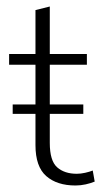

<svg xmlns="http://www.w3.org/2000/svg" viewBox="-20 -560 322 590"><path d="M19 -210V-239H89V-361H8V-394H89V-529L133 -540V-394H247V-361H133V-239H236V-210H122L133 -218V-121Q133 -66 155.5 -46Q178 -26 216 -26Q228 -26 241.5 -29Q255 -32 265 -36L271 -2Q259 3 243.5 6.5Q228 10 212 10Q155 10 122 -19Q89 -48 89 -114V-218L103 -210Z"/></svg>

Font: Rokkitt ExtraLight
Style: Regular
Weight: 250
Version: Version 3.103